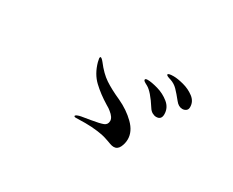

<svg xmlns="http://www.w3.org/2000/svg" viewBox="-72 -839 1145 943"><g transform="rotate(30 500.0 -368.0)"><path d="M773 -496Q749 -526 731.5 -544Q714 -562 690 -570Q679 -573 671.5 -576.5Q664 -580 664 -584Q664 -592 696 -592Q718 -592 752.5 -583Q787 -574 814 -553.5Q841 -533 841 -501Q841 -487 832 -480.5Q823 -474 812 -474Q790 -474 773 -496ZM678 -402Q634 -471 604 -487Q600 -489 593 -493Q586 -497 583 -500Q580 -503 580 -506Q580 -513 594 -513Q616 -513 653 -502.5Q690 -492 719.5 -468Q749 -444 749 -407Q749 -376 720 -376Q709 -376 697.5 -382.5Q686 -389 678 -402ZM576 -154 552 -162Q538 -167 504.5 -171.5Q471 -176 434 -176L382 -175Q371 -175 371 -180Q371 -184 380 -188Q389 -192 401 -194L449 -202Q498 -210 516.5 -217.5Q535 -225 535 -246Q535 -266 507 -288Q498 -296 480 -306Q429 -337 391.5 -372.5Q354 -408 338 -466Q334 -484 334 -486Q334 -494 338 -494Q344 -494 357 -478Q392 -432 428 -408Q464 -384 520 -359Q576 -333 615.5 -294Q655 -255 655 -211Q655 -187 644.5 -165.5Q634 -144 613 -144Q603 -144 591 -148.5Q579 -153 576 -154Z"/></g></svg>

Font: Shippori Mincho B1 SemiBold
Style: Regular
Weight: 600
Designer: FONTDASU
Foundry: FONTDASU / Google Inc. / but / Adobe
Version: Version 3.110; ttfautohint (v1.8.3)